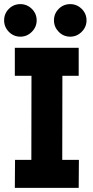

<svg xmlns="http://www.w3.org/2000/svg" viewBox="-22 -912 453 932"><path d="M131 -660H281L280 -20H130ZM51 -136H361L360 0H50ZM50 -680H360V-544H50ZM240 -813Q240 -846 263 -869Q286 -892 319 -892Q351 -892 374.5 -869Q398 -846 398 -813Q398 -781 374.5 -757.5Q351 -734 319 -734Q286 -734 263 -757.5Q240 -781 240 -813ZM-2 -813Q-2 -846 21 -869Q44 -892 77 -892Q109 -892 132.5 -869Q156 -846 156 -813Q156 -781 132.5 -757.5Q109 -734 77 -734Q44 -734 21 -757.5Q-2 -781 -2 -813Z"/></svg>

Font: Teachers[wght]
Style: Regular
Weight: 400
Designer: Alfredo Marco Pradil & Chank Diesel
Version: Version 1.000;Glyphs 3.1.2 (3151)